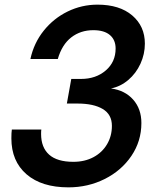

<svg xmlns="http://www.w3.org/2000/svg" viewBox="-20 -795 680 827"><path d="M29 -199Q29 -224 31 -237H158Q157 -231 157 -218Q157 -160 191.5 -129Q226 -98 296 -98Q345 -98 382.5 -118Q420 -138 441 -173.5Q462 -209 462 -253Q462 -302 422.5 -325.5Q383 -349 314 -349H268L287 -455H329Q393 -455 435.5 -491.5Q478 -528 478 -586Q478 -623 453.5 -644Q429 -665 382 -665Q327 -665 287 -634Q247 -603 229 -541H111Q126 -610 168.5 -663Q211 -716 271.5 -745.5Q332 -775 400 -775Q495 -775 549.5 -728.5Q604 -682 604 -607Q604 -562 585 -520.5Q566 -479 532.5 -450.5Q499 -422 458 -414Q518 -406 553.5 -366Q589 -326 589 -265Q589 -187 546 -123.5Q503 -60 431 -24Q359 12 275 12Q159 12 94 -44.5Q29 -101 29 -199Z"/></svg>

Font: Open Sauce One SemiBold Italic
Style: Regular
Weight: 600
Italic angle: -10°
Designer: Alfredo Marco Pradil
Foundry: Creative Sauce Fz LLC
Version: Version 1.477